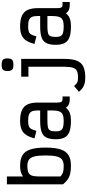

<svg xmlns="http://www.w3.org/2000/svg" viewBox="648 -1556 1103 2440"><g transform="rotate(-90 1200.0 -335.5)"><path d="M312 14Q255 14 213.5 4.5Q172 -5 140 -27.5Q108 -50 78 -87V-800H178V-595Q203 -614 236 -623Q269 -632 312 -632Q400 -632 450.5 -600Q501 -568 523 -496.5Q545 -425 545 -308Q545 -192 523 -121Q501 -50 450.5 -18Q400 14 312 14ZM312 -78Q363 -78 392 -99Q421 -120 433 -170Q445 -220 445 -308Q445 -397 433 -447.5Q421 -498 392 -519Q363 -540 312 -540Q259 -540 230 -527.5Q201 -515 189.5 -483Q178 -451 178 -391V-119Q204 -95 232 -86.5Q260 -78 312 -78Z M884 14Q798 14 747 -5Q696 -24 673.5 -66Q651 -108 651 -178Q651 -256 673.5 -299.5Q696 -343 747 -360Q798 -377 884 -377H1017V-409Q1017 -455 1005.5 -481.5Q994 -508 965.5 -519Q937 -530 884 -530Q842 -530 818.5 -521.5Q795 -513 782 -490Q769 -467 758 -425L662 -449Q679 -514 705 -554Q731 -594 774 -613Q817 -632 884 -632Q971 -632 1022 -608Q1073 -584 1095 -534.5Q1117 -485 1117 -409V-168Q1117 -131 1123 -114.5Q1129 -98 1146 -94.5Q1163 -91 1195 -93V-1Q1138 2 1103.5 -9Q1069 -20 1052 -50Q1034 -27 1010.5 -12.5Q987 2 956 8Q925 14 884 14ZM884 -78Q937 -78 965.5 -91Q994 -104 1005.5 -136.5Q1017 -169 1017 -226V-285H884Q831 -285 802 -278Q773 -271 762 -248.5Q751 -226 751 -178Q751 -140 762 -118Q773 -96 802 -87Q831 -78 884 -78Z M1438 196Q1394 196 1362 188.5Q1330 181 1305 163.5Q1280 146 1254 116L1327 54Q1345 74 1359 85Q1373 96 1391 100Q1409 104 1438 104Q1491 104 1520 89Q1549 74 1560.5 36.5Q1572 -1 1572 -70V-526H1446V-618H1672V-70Q1672 28 1650 86.5Q1628 145 1576.5 170.5Q1525 196 1438 196ZM1598 -717Q1552 -717 1535 -733Q1518 -749 1518 -792Q1518 -835 1535 -851Q1552 -867 1598 -867Q1644 -867 1661 -851Q1678 -835 1678 -792Q1678 -749 1661 -733Q1644 -717 1598 -717Z M2084 14Q1998 14 1947 -5Q1896 -24 1873.5 -66Q1851 -108 1851 -178Q1851 -256 1873.5 -299.5Q1896 -343 1947 -360Q1998 -377 2084 -377H2217V-409Q2217 -455 2205.5 -481.5Q2194 -508 2165.5 -519Q2137 -530 2084 -530Q2042 -530 2018.5 -521.5Q1995 -513 1982 -490Q1969 -467 1958 -425L1862 -449Q1879 -514 1905 -554Q1931 -594 1974 -613Q2017 -632 2084 -632Q2171 -632 2222 -608Q2273 -584 2295 -534.5Q2317 -485 2317 -409V-168Q2317 -131 2323 -114.5Q2329 -98 2346 -94.5Q2363 -91 2395 -93V-1Q2338 2 2303.5 -9Q2269 -20 2252 -50Q2234 -27 2210.5 -12.5Q2187 2 2156 8Q2125 14 2084 14ZM2084 -78Q2137 -78 2165.5 -91Q2194 -104 2205.5 -136.5Q2217 -169 2217 -226V-285H2084Q2031 -285 2002 -278Q1973 -271 1962 -248.5Q1951 -226 1951 -178Q1951 -140 1962 -118Q1973 -96 2002 -87Q2031 -78 2084 -78Z"/></g></svg>

Font: Victor Mono Thin
Style: Bold
Weight: 700
Monospace: yes
Version: Version 1.561;gftools[0.9.30]